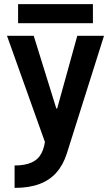

<svg xmlns="http://www.w3.org/2000/svg" viewBox="-20 -694 540 934"><path d="M51 111Q101 111 133.5 96.5Q166 82 182 51Q198 20 202 -31L209 26L14 -520H144L254 -166H258L356 -520H486L305 53Q287 109 254 146Q221 183 171 201.5Q121 220 51 220ZM68 -581V-674H432V-581Z"/></svg>

Font: M PLUS Code Latin SemiBold
Style: Regular
Weight: 600
Designer: Coji Morishita
Foundry: UNDERFOREST DESIGN
Version: Version 1.002; ttfautohint (v1.8.3)